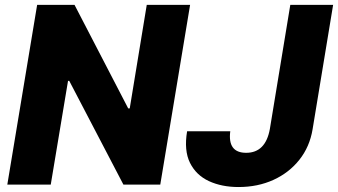

<svg xmlns="http://www.w3.org/2000/svg" viewBox="-20 -747 1368 777"><path d="M749.3 -727.3 628.6 0H479.4L260.3 -419.7H255.3L185.4 0H9.6L130.3 -727.3H281.6L498.9 -308.2H505L573.9 -727.3ZM1154.8 -727.3H1328.1L1245 -223.7Q1233.3 -153.1 1191.6 -100.5Q1149.9 -47.9 1086.5 -19Q1023.1 9.9 945.3 9.9Q877.5 9.9 825.6 -14Q773.8 -38 748.9 -87.9Q724.1 -137.8 737.2 -215.9H911.9Q900.6 -128.6 976.2 -128.6Q1054.7 -128.6 1072.1 -225.1Z"/></svg>

Font: Inter UI Extra Bold
Style: Italic
Weight: 800
Italic angle: 9.39999°
Designer: Rasmus Andersson
Foundry: rsms
Version: 3.2;8d6f07862